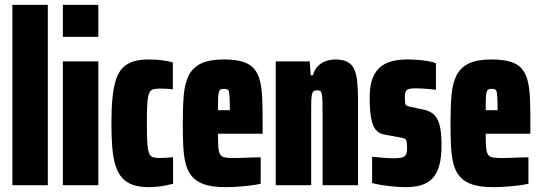

<svg xmlns="http://www.w3.org/2000/svg" viewBox="-20 -763 2228 791"><path d="M31 0V-743H177V0Z M239 -611V-743H385V-611ZM239 0V-510H385V0Z M593 8Q555 8 527.5 -1.5Q500 -11 482.5 -31Q465 -51 455.5 -82Q446 -113 442.5 -156Q439 -199 439 -255Q439 -316 443.5 -360.5Q448 -405 458 -435.5Q468 -466 486 -484Q504 -502 530.5 -510Q557 -518 593 -518Q620 -518 645 -515Q670 -512 692 -506V-395Q676 -397 662.5 -397.5Q649 -398 639 -398Q621 -398 610.5 -395Q600 -392 594.5 -379Q589 -366 587 -337Q585 -308 585 -255Q585 -202 587 -173Q589 -144 594.5 -131Q600 -118 611 -115Q622 -112 639 -112Q649 -112 663 -113Q677 -114 693 -115V-6Q666 1 642 4.5Q618 8 593 8Z M909 8Q856 8 823 -3Q790 -14 771.5 -35.5Q753 -57 745 -88.5Q737 -120 735 -161.5Q733 -203 733 -254Q733 -321 737 -370Q741 -419 757.5 -452Q774 -485 808.5 -501.5Q843 -518 902 -518Q950 -518 980.5 -508.5Q1011 -499 1027.5 -479Q1044 -459 1051.5 -428Q1059 -397 1060.5 -353.5Q1062 -310 1062 -254V-212H878Q878 -177 879.5 -157Q881 -137 887 -127Q893 -117 906 -114.5Q919 -112 944 -112Q955 -112 972.5 -112.5Q990 -113 1012 -114Q1034 -115 1054 -115V-6Q1037 -2 1013 1Q989 4 962 6Q935 8 909 8ZM927 -294V-309Q927 -339 926 -357Q925 -375 923.5 -383.5Q922 -392 916.5 -394.5Q911 -397 902 -397Q894 -397 889 -394.5Q884 -392 881.5 -383Q879 -374 878.5 -356Q878 -338 878 -309H940Z M1116 0V-510H1256L1260 -453H1269Q1277 -479 1291.5 -492.5Q1306 -506 1324.5 -512Q1343 -518 1362 -518Q1391 -518 1409.5 -509Q1428 -500 1438 -480.5Q1448 -461 1451.5 -428.5Q1455 -396 1455 -349V0H1309V-275Q1309 -316 1308.5 -339.5Q1308 -363 1306 -374Q1304 -385 1299.5 -388Q1295 -391 1286 -391Q1277 -391 1272 -387.5Q1267 -384 1264.5 -370.5Q1262 -357 1262 -329Q1262 -301 1262 -251V0Z M1650 8Q1628 8 1602.5 5.5Q1577 3 1553.5 -0.5Q1530 -4 1513 -9V-117Q1525 -116 1537 -115Q1549 -114 1560 -113Q1571 -112 1581.5 -111.5Q1592 -111 1600 -111Q1618 -111 1631 -113Q1644 -115 1650.5 -123Q1657 -131 1657 -150Q1657 -169 1655.5 -178.5Q1654 -188 1647.5 -191.5Q1641 -195 1627 -197L1562 -209Q1541 -213 1528 -228.5Q1515 -244 1509 -276Q1503 -308 1503 -361Q1503 -404 1512.5 -433.5Q1522 -463 1541.5 -482Q1561 -501 1590 -509.5Q1619 -518 1657 -518Q1677 -518 1699 -516.5Q1721 -515 1741.5 -511.5Q1762 -508 1776 -503V-393Q1760 -395 1744.5 -396.5Q1729 -398 1716 -398.5Q1703 -399 1693 -399Q1676 -399 1666.5 -397Q1657 -395 1652.5 -387.5Q1648 -380 1648 -365Q1648 -347 1649 -339Q1650 -331 1655.5 -328Q1661 -325 1671 -323L1722 -312Q1745 -308 1762.5 -295.5Q1780 -283 1789.5 -253Q1799 -223 1799 -165Q1799 -114 1789.5 -80.5Q1780 -47 1761 -27.5Q1742 -8 1714.5 0Q1687 8 1650 8Z M2012 8Q1959 8 1926 -3Q1893 -14 1874.5 -35.5Q1856 -57 1848 -88.5Q1840 -120 1838 -161.5Q1836 -203 1836 -254Q1836 -321 1840 -370Q1844 -419 1860.5 -452Q1877 -485 1911.5 -501.5Q1946 -518 2005 -518Q2053 -518 2083.5 -508.5Q2114 -499 2130.5 -479Q2147 -459 2154.5 -428Q2162 -397 2163.5 -353.5Q2165 -310 2165 -254V-212H1981Q1981 -177 1982.5 -157Q1984 -137 1990 -127Q1996 -117 2009 -114.5Q2022 -112 2047 -112Q2058 -112 2075.5 -112.5Q2093 -113 2115 -114Q2137 -115 2157 -115V-6Q2140 -2 2116 1Q2092 4 2065 6Q2038 8 2012 8ZM2030 -294V-309Q2030 -339 2029 -357Q2028 -375 2026.5 -383.5Q2025 -392 2019.5 -394.5Q2014 -397 2005 -397Q1997 -397 1992 -394.5Q1987 -392 1984.5 -383Q1982 -374 1981.5 -356Q1981 -338 1981 -309H2043Z"/></svg>

Font: Saira ExtraCondensed Black
Style: Regular
Weight: 900
Width: 2
Designer: Hector Gatti with collaboration of the Omnibus-Type team
Foundry: Omnibus-Type
Version: Version 1.101